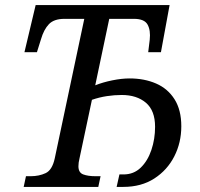

<svg xmlns="http://www.w3.org/2000/svg" viewBox="-20 -734 786 754"><path d="M73 0 82 -42H101Q133 -42 159 -54Q185 -66 195 -112L311 -660H233Q192 -660 172 -639Q152 -618 141 -580L125 -529H76L120 -714H646L612 -529H562L568 -578Q572 -615 559.5 -637.5Q547 -660 506 -660H409L354 -399Q384 -411 421 -418.5Q458 -426 489 -426Q547 -426 593 -406Q639 -386 665.5 -344Q692 -302 692 -238Q692 -174 664.5 -120Q637 -66 586 -33Q535 0 464 0H438L449 -49H465Q505 -49 532.5 -75.5Q560 -102 574.5 -145Q589 -188 589 -236Q589 -300 553 -330.5Q517 -361 458 -361Q429 -361 399.5 -356.5Q370 -352 341 -342L292 -111Q288 -95 288 -81Q288 -56 307 -49Q326 -42 355 -42H375L366 0Z"/></svg>

Font: Noto Serif SemiCondensed
Style: Italic
Weight: 400
Width: 4
Italic angle: -12°
Designer: Monotype Design Team
Foundry: Monotype Imaging Inc.
Version: Version 2.013